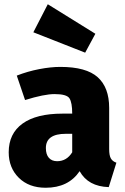

<svg xmlns="http://www.w3.org/2000/svg" viewBox="-20 -866 589 904"><path d="M195 18Q116 18 68.5 -29Q21 -76 21 -149Q21 -237 86 -284Q151 -331 274 -331H320Q320 -383 307 -403Q294 -423 237 -423Q188 -423 98 -395L59 -510Q110 -530 164.5 -540.5Q219 -551 264 -551Q386 -551 440 -502.5Q494 -454 494 -358V-164Q494 -134 502 -120Q510 -106 528 -100L492 15Q395 12 355 -60Q302 18 195 18ZM249 -107Q294 -107 320 -149V-236H290Q196 -236 196 -169Q196 -139 210 -123Q224 -107 249 -107ZM381 -618 137 -714 205 -846 429 -707Z"/></svg>

Font: Trujillo ExtraBold
Style: Regular
Weight: 800
Designer: Fira Sans original fonts by bBox Type GmbH, Carrois Corporate GbR, & Edenspiekermann AG / Changes by Cristiano Sobral
Foundry: Fira Sans original fonts by bBox Type GmbH, Carrois Corporate GbR, & Edenspiekermann AG / Changes by Cristiano Sobral
Version: Version 4.301;July 28, 2020;FontCreator 13.0.0.2655 64-bit